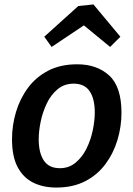

<svg xmlns="http://www.w3.org/2000/svg" viewBox="-20 -832 599 863"><path d="M327 -543Q416 -543 471 -492.5Q526 -442 526 -325Q526 -263 508 -203Q490 -143 454 -94.5Q418 -46 363 -17.5Q308 11 233 11Q174 11 129.5 -11Q85 -33 59.5 -80.5Q34 -128 34 -206Q34 -269 52 -329Q70 -389 106 -437.5Q142 -486 197 -514.5Q252 -543 327 -543ZM311 -456Q269 -456 239 -431Q209 -406 190.5 -367.5Q172 -329 163 -286Q154 -243 154 -206Q154 -145 177 -110.5Q200 -76 249 -76Q290 -76 320 -101Q350 -126 369 -164.5Q388 -203 397 -246.5Q406 -290 406 -327Q406 -388 383 -422Q360 -456 311 -456ZM212 -621 179 -667 332 -805 400 -812 521 -667 475 -621 357 -718Z"/></svg>

Font: Bitter SemiBold
Style: Italic
Weight: 600
Italic angle: -9°
Designer: Sol Matas, and Bitter project Authors
Foundry: Sol Matas
Version: Version 2.001